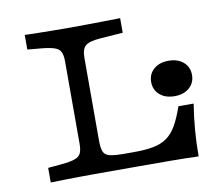

<svg xmlns="http://www.w3.org/2000/svg" viewBox="-67 -651 844 732"><g transform="rotate(-10 354.5 -285.5)"><path d="M235.5 -2.4Q211.3 -2.4 182.7 -2Q154 -1.6 125.4 -1.2Q96.8 -0.8 72.6 0V-56.5L125.8 -61.3Q159.7 -64.5 177 -70.6Q194.4 -76.6 200.4 -89.5Q206.5 -102.4 206.5 -125.8V-369.4H281.5V-125.8Q281.5 -96 287.5 -81.9Q293.5 -67.7 312.5 -63.3Q331.5 -58.9 370.2 -58.9H404Q450 -58.9 481 -64.9Q512.1 -71 533.5 -86.3Q554.8 -101.6 571 -129.4Q587.1 -157.3 602.4 -201.6H661.3Q653.2 -150 649.2 -101.6Q645.2 -53.2 645.2 0Q600.8 -1.6 542.7 -2Q484.7 -2.4 408.9 -2.4H243.5ZM235.5 -568.5H244.4H249.2Q278.2 -568.5 311.3 -569Q344.4 -569.4 378.2 -569.8Q412.1 -570.2 441.9 -571V-514.5L354 -508.1Q310.5 -504.8 296 -491.9Q281.5 -479 281.5 -445.2V-369.4H206.5V-445.2Q206.5 -468.5 200.4 -481.5Q194.4 -494.4 177 -500.4Q159.7 -506.5 125.8 -509.7L72.6 -514.5V-571Q96.8 -570.2 125.4 -569.8Q154 -569.4 182.7 -569Q211.3 -568.5 235.5 -568.5ZM595.2 -241.9Q559.7 -241.9 537.9 -260.9Q516.1 -279.8 516.1 -310.5Q516.1 -341.1 537.9 -360.1Q559.7 -379 595.2 -379Q630.6 -379 652.4 -360.1Q674.2 -341.1 674.2 -310.5Q674.2 -279.8 652.4 -260.9Q630.6 -241.9 595.2 -241.9Z"/></g></svg>

Font: Playfair 5pt SemiExpanded Light
Style: Regular
Weight: 300
Width: 6
Designer: Claus Eggers Sørensen
Foundry: Claus Eggers Sørensen
Version: Version 2.203